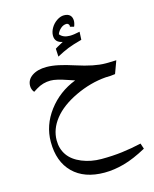

<svg xmlns="http://www.w3.org/2000/svg" viewBox="-157 -886 1062 1328"><g transform="rotate(-15 374.0 -222.0)"><path d="M160.2 39.1Q160.2 99.6 191.7 145Q223.1 190.4 287.6 216.8Q352.1 243.2 426.8 243.2Q507.3 243.2 575.7 234.6Q644 226.1 714.8 210L728 250Q638.2 299.3 564.9 319.6Q491.7 339.8 423.8 339.8Q279.3 339.8 198.7 260Q118.2 180.2 118.2 39.1Q118.2 -80.1 193.8 -180.9Q269.5 -281.7 391.1 -329.1L344.2 -344.7Q266.1 -372.1 226.1 -372.1Q170.9 -372.1 124.5 -343.3L97.2 -326.2Q90.3 -333 85.2 -345.5Q80.1 -357.9 80.1 -372.1Q80.1 -417 119.6 -443.6Q159.2 -470.2 222.2 -470.2Q261.2 -470.2 308.3 -460.2Q355.5 -450.2 419.9 -429.2Q545.4 -388.2 625 -388.2H643.6L702.1 -390.1L668.9 -299.8Q637.7 -294.9 600.1 -294.9Q489.3 -286.1 380.9 -234.9Q272.5 -183.6 216.3 -112.5Q160.2 -41.5 160.2 39.1ZM452.1 -697.3 453.1 -703.1Q453.1 -709.5 447.8 -715.8Q442.4 -722.2 434.1 -722.2Q411.6 -722.2 392.6 -705.8Q373.5 -689.5 364.7 -666.5Q388.2 -636.7 436.5 -636.7Q462.9 -636.7 507.8 -646.5L504.9 -589.4Q440.9 -572.3 405 -557.9Q369.1 -543.5 321.8 -518.1L318.8 -575.2Q332.5 -584.5 347.7 -592.3Q362.8 -600.1 377 -608.4Q322.8 -618.2 322.8 -667.5Q322.8 -694.3 338.4 -721.4Q354 -748.5 380.4 -766.4Q406.7 -784.2 432.1 -784.2Q460.4 -784.2 475.1 -770Q489.7 -755.9 489.7 -729.5Q489.7 -721.2 486.8 -709Q483.9 -696.8 480 -689.5Z"/></g></svg>

Font: Droid Arabic Naskh
Style: Regular
Weight: 400
Designer: Pascal Zoghbi
Foundry: Ascender Corporation
Version: Version 1.00